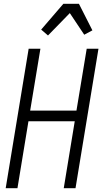

<svg xmlns="http://www.w3.org/2000/svg" viewBox="-20 -992 540 1012"><path d="M10 0 131 -735H193L139 -409H383L437 -735H499L378 0H316L374 -353H130L72 0ZM233 -805 197 -836 314 -972H396L467 -832L424 -809L348 -923Z"/></svg>

Font: Iosevka Curly Light
Style: Italic
Weight: 300
Italic angle: -9°
Monospace: yes
Designer: Belleve Invis
Foundry: Belleve Invis
Version: Version 22.1.2; ttfautohint (v1.8.4)